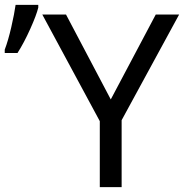

<svg xmlns="http://www.w3.org/2000/svg" viewBox="-44 -774 761 794"><path d="M414.1 -362.8 600.1 -713.9H696.8L459 -276.9V0H368.7V-272.9L130.9 -713.9H229ZM-24.4 -568.8Q-10.3 -605.5 2.7 -661.9Q15.6 -718.3 20.5 -753.9H114.3V-742.7Q106.9 -711.9 81.3 -654.8Q55.7 -597.7 28.3 -554.7H-24.4Z"/></svg>

Font: NotoPenekeko
Style: Regular
Weight: 400
Designer: Monotype Design team
Foundry: Monotype Imaging Inc.
Version: Version 1.04